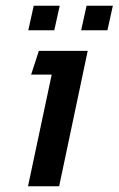

<svg xmlns="http://www.w3.org/2000/svg" viewBox="-20 -652 415 672"><path d="M79 -546 98 -632H189L170 -546ZM264 -546 283 -632H375L356 -546ZM78 0 161 -391H89L116 -474H287L187 0Z"/></svg>

Font: Kanit
Style: Italic
Weight: 400
Italic angle: -12°
Designer: Katatrad Team
Foundry: CadsonDemak
Version: Version 2.000; ttfautohint (v1.8.3)